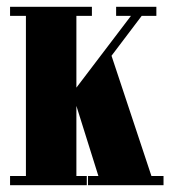

<svg xmlns="http://www.w3.org/2000/svg" viewBox="-20 -543 510 563"><path d="M9.5 0V-27H56V-496.5H9.5V-523H249.5V-496.5H204V-286L364 -496.5H320.5V-523H438.5V-496.5H395.5L307 -379.5L424 -27H459.5V0H238V-27H268.5L204 -232.5V-27H234.5V0Z"/></svg>

Font: Imbue 50pt Black
Style: Regular
Weight: 900
Designer: Tyler Finck
Foundry: Etcetera Type Company
Version: Version 1.102; ttfautohint (v1.8.3)